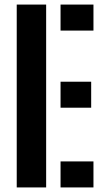

<svg xmlns="http://www.w3.org/2000/svg" viewBox="-20 -820 457 840"><path d="M53.2 0V-800H181.9V0ZM244.9 0V-113.8H388.9V0ZM244.9 -348.8V-462.5H378.9V-348.8ZM244.9 -686.2V-800H388.9V-686.2Z"/></svg>

Font: Big Shoulders Stencil Text SC Thin
Style: Regular
Weight: 100
Designer: Patric King
Foundry: XO Type Co
Version: Version 2.001